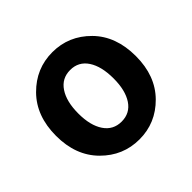

<svg xmlns="http://www.w3.org/2000/svg" viewBox="-144 -737 915 915"><g transform="rotate(-45 313.0 -280.0)"><path d="M43.9 -279.3Q43.9 -413.1 123.5 -493.7Q203.1 -574.2 313.5 -574.2Q423.8 -574.2 502.9 -494.1Q582 -414.1 582 -279.3Q582 -146.5 502.9 -66.4Q423.8 13.7 313.5 13.7Q203.1 13.7 123.5 -66.4Q43.9 -146.5 43.9 -279.3ZM431.6 -279.3Q431.6 -360.4 400.9 -407.2Q370.1 -454.1 313.5 -454.1Q256.8 -454.1 225.6 -407.2Q194.3 -360.4 194.3 -279.3Q194.3 -199.2 225.6 -152.8Q256.8 -106.4 313.5 -106.4Q370.1 -106.4 400.9 -152.8Q431.6 -199.2 431.6 -279.3Z"/></g></svg>

Font: Nasu
Style: Bold
Weight: 700
Designer: Ryoko NISHIZUKA (kana &amp; ideographs); Paul D. Hunt (Latin, Greek &amp; Cyrillic); Wenlong ZHANG (bopomofo); Sandoll C
Version: Version 2014.1215